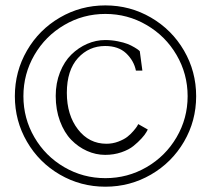

<svg xmlns="http://www.w3.org/2000/svg" viewBox="-20 -703 794 725"><path d="M81.8 -168Q36.1 -246.6 36.1 -339.8Q36.1 -433.1 81.8 -512Q127.4 -590.8 206.1 -636.7Q284.7 -682.6 377.9 -682.6Q471.2 -682.6 550 -636.7Q628.9 -590.8 674.8 -512Q720.7 -433.1 720.7 -339.8Q720.7 -246.6 674.8 -168Q628.9 -89.4 550 -43.7Q471.2 2 377.9 2Q284.7 2 206.1 -43.7Q127.4 -89.4 81.8 -168ZM109.9 -495.4Q68.4 -423.8 68.4 -339.8Q68.4 -255.9 109.9 -184.6Q151.4 -113.3 222.7 -71.8Q293.9 -30.3 377.9 -30.3Q461.9 -30.3 533.4 -71.8Q605 -113.3 646.7 -184.6Q688.5 -255.9 688.5 -339.8Q688.5 -423.8 646.7 -495.4Q605 -566.9 533.4 -608.6Q461.9 -650.4 377.9 -650.4Q293.9 -650.4 222.7 -608.6Q151.4 -566.9 109.9 -495.4ZM502 -234.4Q502 -234.4 538.1 -213.9L532.7 -204.1Q527.3 -194.3 514.4 -180.2Q501.5 -166 484.1 -151.9Q466.8 -137.7 438.2 -127.9Q409.7 -118.2 377 -118.2Q341.8 -118.2 308.6 -133.1Q275.4 -147.9 249 -175Q222.7 -202.1 206.5 -245.4Q190.4 -288.6 190.4 -340.8Q190.4 -389.2 206.5 -429.9Q222.7 -470.7 249.3 -496.8Q275.9 -522.9 309.1 -537.4Q342.3 -551.8 377 -551.8Q401.9 -551.8 424.8 -547.1Q447.8 -542.5 461.4 -537.1Q475.1 -531.7 487.3 -524.4Q499.5 -517.1 502.7 -514.2Q505.9 -511.2 507.8 -509.8L517.6 -436.5H493.2Q485.8 -473.6 456.1 -502Q426.8 -529.3 377 -529.3Q315.9 -529.3 274.4 -483.9Q232.4 -437.5 232.4 -352.5Q232.4 -268.6 274.4 -214.4Q316.4 -160.2 381.8 -160.2Q405.3 -160.2 426.5 -168.2Q447.8 -176.3 460.4 -186Q473.1 -195.8 483.9 -208.5Q494.6 -221.2 497.6 -226.3Q500.5 -231.4 502 -234.4Z"/></svg>

Font: Buda Light
Style: Regular
Weight: 300
Version: Version 1.003